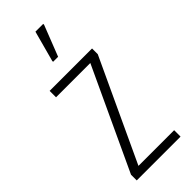

<svg xmlns="http://www.w3.org/2000/svg" viewBox="-239 -753 784 784"><g transform="rotate(-45 153.5 -361.0)"><path d="M27 0V-33L232 -473H34V-510H279V-477L74 -37H280V0ZM128 -584V-589L164 -722H209V-717L157 -584Z"/></g></svg>

Font: Saira ExtraCondensed ExtraLight
Style: Regular
Weight: 250
Width: 2
Designer: Hector Gatti with collaboration of the Omnibus-Type team
Foundry: Omnibus-Type
Version: Version 1.101